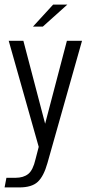

<svg xmlns="http://www.w3.org/2000/svg" viewBox="-30 -648 388 838"><path d="M-10 170 -2 128H38Q72 128 93 111.5Q114 95 125 47L139 -7L8 -470H72L167 -108L168 -93H166L167 -108L262 -470H328L177 64Q161 121 135 145.5Q109 170 54 170ZM114 -532 202 -628H264L157 -532Z"/></svg>

Font: Smooch Sans Thin Medium
Style: Regular
Weight: 500
Version: Version 1.010